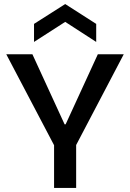

<svg xmlns="http://www.w3.org/2000/svg" viewBox="-20 -928 642 948"><path d="M247 0V-211L11 -660H140L299 -314H304L463 -660H591L356 -212V0ZM148 -721V-810L302 -908L455 -810V-721L302 -820Z"/></svg>

Font: Bricolage Grotesque 10pt Medium
Style: Regular
Weight: 500
Designer: Mathieu Triay
Foundry: Atelier Triay
Version: Version 1.000; ttfautohint (v1.8.4.7-5d5b);gftools[0.9.32]